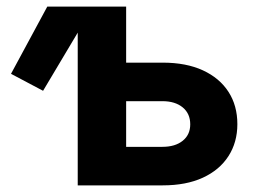

<svg xmlns="http://www.w3.org/2000/svg" viewBox="-20 -559 773 579"><path d="M109.9 -285.2 13.2 -336.4 122.6 -539.1H261.2ZM309.6 -370.1H470.7Q541.5 -370.1 591.8 -346.9Q642.1 -323.7 668.9 -282.2Q695.8 -240.7 695.8 -184.6Q695.8 -129.9 668.9 -88.1Q642.1 -46.4 591.8 -23.2Q541.5 0 470.7 0H214.4V-539.1H360.4V-116.2H469.7Q508.3 -116.2 531 -134.5Q553.7 -152.8 553.7 -184.1Q553.7 -216.3 531 -235.1Q508.3 -253.9 469.7 -253.9H309.6Z"/></svg>

Font: Inter 18pt
Style: Bold
Weight: 700
Designer: Rasmus Andersson
Foundry: rsms
Version: Version 4.001;git-66647c0bb